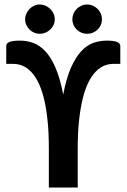

<svg xmlns="http://www.w3.org/2000/svg" viewBox="-20 -834 563 854"><path d="M7.8 0ZM325.7 0H197.3V-171.4Q197.3 -247.1 190.9 -304.4Q184.6 -361.8 173.3 -403.8Q162.1 -445.8 147 -473.9Q131.8 -502 114.3 -518.8Q96.7 -535.6 77.6 -542.7Q58.6 -549.8 39.6 -549.8H7.8V-629.9Q7.8 -641.1 21.7 -647.2Q35.6 -653.3 69.3 -653.3Q99.1 -653.3 127.7 -643.1Q156.2 -632.8 181.4 -606.2Q206.5 -579.6 226.8 -533Q247.1 -486.3 261.2 -413.6Q274.9 -486.3 295.7 -533Q316.4 -579.6 341.3 -606.2Q366.2 -632.8 394.8 -643.1Q423.3 -653.3 453.6 -653.3Q486.8 -653.3 501 -647.2Q515.1 -641.1 515.1 -629.9V-549.8H482.9Q464.4 -549.8 445.6 -542.7Q426.8 -535.6 409.2 -518.8Q391.6 -502 376.5 -473.9Q361.3 -445.8 350.1 -403.8Q338.9 -361.8 332.3 -304.4Q325.7 -247.1 325.7 -171.4ZM223.6 -748Q223.6 -734.9 218.3 -723.1Q212.9 -711.4 203.6 -702.6Q194.3 -693.8 182.1 -688.7Q169.9 -683.6 156.2 -683.6Q143.6 -683.6 131.8 -688.7Q120.1 -693.8 111.3 -702.6Q102.5 -711.4 97.2 -723.1Q91.8 -734.9 91.8 -748Q91.8 -761.2 97.2 -773.2Q102.5 -785.2 111.3 -794.2Q120.1 -803.2 131.8 -808.6Q143.6 -814 156.2 -814Q169.9 -814 182.1 -808.6Q194.3 -803.2 203.6 -794.2Q212.9 -785.2 218.3 -773.2Q223.6 -761.2 223.6 -748ZM433.6 -748Q433.6 -734.9 428.5 -723.1Q423.3 -711.4 414.3 -702.6Q405.3 -693.8 393.3 -688.7Q381.3 -683.6 367.7 -683.6Q354 -683.6 342 -688.7Q330.1 -693.8 321 -702.6Q312 -711.4 306.9 -723.1Q301.8 -734.9 301.8 -748Q301.8 -761.2 306.9 -773.2Q312 -785.2 321 -794.2Q330.1 -803.2 342 -808.6Q354 -814 367.7 -814Q381.3 -814 393.3 -808.6Q405.3 -803.2 414.3 -794.2Q423.3 -785.2 428.5 -773.2Q433.6 -761.2 433.6 -748Z"/></svg>

Font: Carlito
Style: Bold
Weight: 700
Designer: Lukasz Dziedzic
Foundry: tyPoland Lukasz Dziedzic
Version: Version 1.104